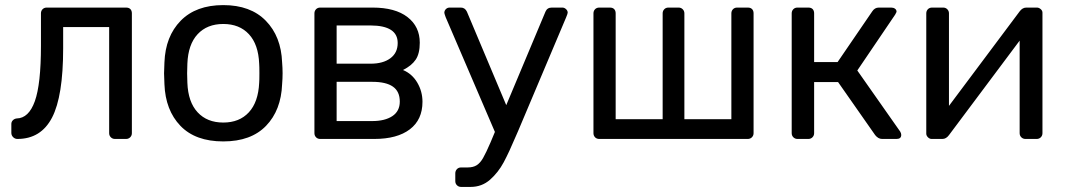

<svg xmlns="http://www.w3.org/2000/svg" viewBox="-20 -550 4218 760"><path d="M24.9 -23.9V-59.1Q24.9 -67.9 31 -74Q37.1 -80.1 45.9 -81.1Q93.8 -82 117.9 -149.4Q142.1 -216.8 142.1 -369.1V-497.1Q142.1 -506.8 148.4 -513.4Q154.8 -520 165 -520H479Q490.2 -520 496.1 -513.9Q502 -507.8 502 -497.1V-22.9Q502 -13.2 495.4 -6.6Q488.8 0 479 0H435.1Q425.3 0 418.7 -6.6Q412.1 -13.2 412.1 -22.9V-442.9H230V-358.9Q230 -168.9 186 -84.5Q142.1 0 48.8 0Q39.1 0 32 -7.1Q24.9 -14.2 24.9 -23.9Z M629.4 -259.8 630.9 -303.2Q634.8 -406.2 695.3 -468Q755.9 -529.8 863.8 -529.8Q971.7 -529.8 1032.2 -467.8Q1092.8 -405.8 1096.7 -303.2Q1098.6 -281.2 1098.6 -259.8Q1098.6 -238.8 1096.7 -216.8Q1092.8 -113.8 1033.2 -52Q973.6 9.8 863.8 9.8Q753.4 9.8 694.1 -52Q634.8 -113.8 630.9 -216.8ZM720.7 -259.8 721.7 -222.2Q724.6 -146 762.2 -105.5Q799.8 -64.9 863.8 -64.9Q927.7 -64.9 965.1 -105.5Q1002.4 -146 1005.9 -222.2Q1006.8 -231.9 1006.8 -259.8Q1006.8 -287.6 1005.9 -297.9Q1002.9 -374 965.3 -414.6Q927.7 -455.1 863.8 -455.1Q799.8 -455.1 762.2 -414.6Q724.6 -374 721.7 -297.9Z M1224.6 -22.9V-497.1Q1224.6 -506.8 1231 -513.4Q1237.3 -520 1247.6 -520H1454.6Q1544.4 -520 1593 -482.4Q1641.6 -444.8 1641.6 -380.9Q1641.6 -337.9 1625.5 -314Q1609.4 -290 1575.2 -272.9Q1611.3 -257.8 1631.8 -222.9Q1652.3 -188 1652.3 -147Q1652.3 -76.2 1602.3 -38.1Q1552.2 0 1461.4 0H1247.6Q1237.3 0 1231 -6.6Q1224.6 -13.2 1224.6 -22.9ZM1312.5 -70.8H1453.6Q1503.4 -70.8 1533 -90.3Q1562.5 -109.9 1562.5 -147.9Q1562.5 -188 1535.4 -207Q1508.3 -226.1 1453.6 -226.1H1312.5ZM1312.5 -297.9H1447.3Q1496.1 -297.9 1525.1 -319.3Q1554.2 -340.8 1554.2 -379.9Q1554.2 -448.7 1447.3 -449.2H1312.5Z M1738.8 -499Q1738.8 -507.8 1744.9 -513.9Q1751 -520 1759.8 -520H1804.2Q1820.3 -520 1828.1 -503.9L1983.9 -133.8L2139.2 -503.9Q2146 -520 2164.1 -520H2206.1Q2213.9 -520 2220.5 -513.9Q2227.1 -507.8 2227.1 -500Q2227.1 -496.1 2221.2 -481.9L2031.2 -32.2L2022 -11.2Q1995.1 52.7 1973.6 92.8Q1952.1 132.8 1919.7 161.4Q1887.2 189.9 1842.8 189.9H1805.2Q1795.4 189.9 1788.8 183.3Q1782.2 176.8 1782.2 167V136.2Q1782.2 126.5 1788.6 119.6Q1794.9 112.8 1805.2 112.8H1831.1Q1853 112.8 1866.9 104Q1880.9 95.2 1892.3 75.2Q1903.8 55.2 1921.9 13.2L1939 -27.8L1744.1 -481.9Q1739.3 -495.1 1738.8 -499Z M2329.1 -22.9V-497.1Q2329.1 -506.8 2335.4 -513.4Q2341.8 -520 2352.1 -520H2394Q2405.3 -520 2411.1 -513.9Q2417 -507.8 2417 -497.1V-78.1H2603V-497.1Q2603 -506.8 2609.4 -513.4Q2615.7 -520 2626 -520H2666Q2675.8 -520 2682.4 -513.4Q2689 -506.8 2689 -497.1V-78.1H2875V-497.1Q2875 -506.8 2881.3 -513.4Q2887.7 -520 2897.9 -520H2939.9Q2951.2 -520 2957 -513.9Q2962.9 -507.8 2962.9 -497.1V-22.9Q2962.9 -13.2 2956.3 -6.6Q2949.7 0 2939.9 0H2352.1Q2341.8 0 2335.4 -6.6Q2329.1 -13.2 2329.1 -22.9Z M3113.8 -22.9V-497.1Q3113.8 -506.8 3120.1 -513.4Q3126.5 -520 3136.7 -520H3179.7Q3190.9 -520 3196.8 -513.9Q3202.6 -507.8 3202.6 -497.1V-304.2H3295.4L3432.6 -504.9Q3442.4 -520 3458.5 -520H3507.8Q3516.6 -520 3522.7 -515.6Q3528.8 -511.2 3528.8 -503.9Q3528.8 -502 3526.6 -498.5Q3524.4 -495.1 3523.4 -492.2L3373.5 -271L3543.5 -28.8Q3547.4 -22 3547.4 -16.1Q3547.4 0 3528.8 0H3471.7Q3456.5 0 3444.3 -15.1L3297.4 -225.1H3202.6V-22.9Q3202.6 -13.2 3196 -6.6Q3189.5 0 3179.7 0H3136.7Q3127 0 3120.4 -6.6Q3113.8 -13.2 3113.8 -22.9Z M3646.5 -21V-497.1Q3646.5 -506.8 3652.8 -513.4Q3659.2 -520 3669.4 -520H3713.4Q3723.1 -520 3729.7 -513.4Q3736.3 -506.8 3736.3 -497.1V-130.9L4016.1 -504.9Q4027.3 -520 4042.5 -520H4084.5Q4092.3 -520 4099.4 -513.9Q4106.4 -507.8 4106.4 -500V-22.9Q4106.4 -13.2 4099.9 -6.6Q4093.3 0 4083.5 0H4039.1Q4029.3 0 4022.7 -6.6Q4016.1 -13.2 4016.1 -22.9V-389.2L3736.3 -15.1Q3725.1 0 3710.4 0H3667.5Q3659.7 0 3653.1 -6.6Q3646.5 -13.2 3646.5 -21Z"/></svg>

Font: Rubik AZ
Style: Regular
Weight: 400
Designer: Hubert and Fischer
Foundry: Hubert & Fischer
Version: Version 2.000